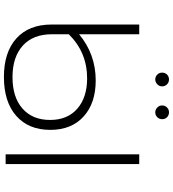

<svg xmlns="http://www.w3.org/2000/svg" viewBox="30 -926 905 1006"><g transform="rotate(90 483.0 -423.5)"><path d="M661 -234Q661 -120 587.5 -55.5Q514 9 384 9Q254 9 181.5 -56.5Q109 -122 109 -241V-700H160V-385Q265 -472 402 -472Q521 -472 591 -408.5Q661 -345 661 -234ZM840 -700V0H789V-700ZM609 -233Q609 -324 550 -375.5Q491 -427 391 -427Q255 -427 160 -331V-242Q160 -144 219.5 -90Q279 -36 385 -36Q490 -36 549.5 -88.5Q609 -141 609 -233ZM361 -820Q361 -836 371.5 -846Q382 -856 397 -856Q412 -856 422.5 -845.5Q433 -835 433 -820Q433 -805 422 -794.5Q411 -784 397 -784Q382 -784 371.5 -794.5Q361 -805 361 -820ZM533 -820Q533 -835 543.5 -845.5Q554 -856 569 -856Q584 -856 594.5 -846Q605 -836 605 -820Q605 -805 594.5 -794.5Q584 -784 569 -784Q555 -784 544 -794.5Q533 -805 533 -820Z"/></g></svg>

Font: Montserrat Alternates Light
Style: Regular
Weight: 300
Designer: Julieta Ulanovsky
Foundry: Julieta Ulanovsky
Version: Version 7.200